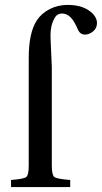

<svg xmlns="http://www.w3.org/2000/svg" viewBox="-20 -762 415 782"><path d="M25 0V-29Q77 -33 87 -41Q97 -49 97 -87V-525Q97 -629 130 -679Q149 -708 182.5 -725Q216 -742 255 -742Q310 -742 342.5 -719Q375 -696 375 -668Q375 -647 359 -634Q343 -621 326 -621Q308 -621 299 -638Q282 -678 266.5 -692.5Q251 -707 233 -707Q223 -707 213.5 -701.5Q204 -696 194 -670.5Q184 -645 186 -602L191 -490V-87Q191 -49 201.5 -41Q212 -33 266 -29V0Z"/></svg>

Font: Linguistics Pro
Style: Regular
Weight: 400
Designer: Stefan Peev, Context Ltd
Foundry: Stefan Peev, Context Ltd
Version: Version 001.000